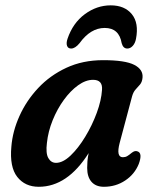

<svg xmlns="http://www.w3.org/2000/svg" viewBox="-20 -688 578 718"><path d="M427.5 -153.5Q413.5 -100 439.5 -100Q448.5 -100 455.8 -104.2Q463 -108.5 472.5 -116.5Q484.5 -126 494 -122Q514 -116 499 -75Q483.5 -36.5 448.2 -13Q413 10.5 368.5 10.5Q338.5 10.5 322.2 -8Q306 -26.5 306 -60Q306 -72 307 -85.2Q308 -98.5 311.5 -115.5Q232 10.5 125 10.5Q73.5 10.5 44.5 -26.5Q15.5 -63.5 22.5 -139.5Q27 -197 52.8 -254.2Q78.5 -311.5 122.8 -358.8Q167 -406 228.2 -434.5Q289.5 -463 365.5 -463Q448 -463 482 -445.5Q516 -428 513 -397.5Q511.5 -381.5 503.8 -372.2Q496 -363 487.2 -353.5Q478.5 -344 474 -328ZM155.5 -154Q150.5 -114.5 160.8 -96.8Q171 -79 189.5 -79Q215 -79 243.8 -106.2Q272.5 -133.5 298.5 -176.2Q324.5 -219 341.8 -265.8Q359 -312.5 361.5 -352Q364.5 -389.5 328 -389.5Q300.5 -389.5 272 -369Q243.5 -348.5 218.8 -314.5Q194 -280.5 177 -238.5Q160 -196.5 155.5 -154ZM371.5 -583.5Q318.5 -583.5 277.5 -526.5Q261 -506.5 246 -506.5Q234.5 -506.5 230.8 -516.5Q227 -526.5 232.5 -543Q252.5 -602 297.2 -635Q342 -668 394 -668Q446 -668 473 -635Q500 -602 488.5 -542.5Q485.5 -526.5 476.5 -516.5Q467.5 -506.5 456 -506.5Q440.5 -506.5 435 -526.5Q425.5 -583.5 371.5 -583.5Z"/></svg>

Font: Fraunces 72pt S100 SemiBold
Style: Italic
Weight: 600
Italic angle: -16°
Version: Version 1.000; ttfautohint (v1.8.3)